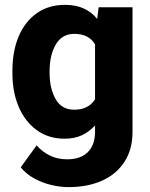

<svg xmlns="http://www.w3.org/2000/svg" viewBox="-20 -558 613 786"><path d="M30.8 -257.8V-268.1Q30.8 -348.6 56.6 -409.4Q82.5 -470.2 130.9 -504.2Q179.2 -538.1 245.6 -538.1Q291.5 -538.1 323.7 -522.9Q356 -507.8 377.9 -480.5L383.8 -528.3H522.5V-19Q522.5 53.7 489.5 104.5Q456.5 155.3 397.7 181.6Q338.9 208 260.7 208Q226.6 208 189.7 199.2Q152.8 190.4 119.9 172.4Q86.9 154.3 64.9 127L129.9 37.1Q151.9 62.5 183.3 78.4Q214.8 94.2 254.9 94.2Q310.1 94.2 339.6 64.7Q369.1 35.2 369.1 -19V-44.4Q346.2 -19 315.7 -4.6Q285.2 9.8 244.6 9.8Q178.7 9.8 130.6 -25.1Q82.5 -60.1 56.6 -120.6Q30.8 -181.2 30.8 -257.8ZM183.1 -268.1V-257.8Q183.1 -195.8 207.8 -152.3Q232.4 -108.9 283.2 -108.9Q314.5 -108.9 335.4 -120.1Q356.4 -131.3 369.1 -151.4V-376.5Q343.3 -419.4 284.2 -419.4Q233.9 -419.4 208.5 -376Q183.1 -332.5 183.1 -268.1Z"/></svg>

Font: Vazirmatn FD ExtraBold
Style: Regular
Weight: 800
Designer: Saber Rastikerdar
Foundry: Saber Rastikerdar
Version: Version 33.003